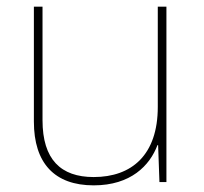

<svg xmlns="http://www.w3.org/2000/svg" viewBox="-20 -548 613 578"><path d="M481 -528H455V-226C455 -82 377 -15 262 -15C163 -15 108 -68 108 -186V-528H82V-182C82 -57 144 10 262 10C374 10 431 -50 454 -111H456L460 0H481Z"/></svg>

Font: Noto Sans Arabic Thin
Style: Regular
Weight: 100
Designer: Monotype Design Team, Nadine Chahine, Nizar Qandah and Khaled Hosny
Foundry: Monotype Imaging Inc.
Version: Version 2.012